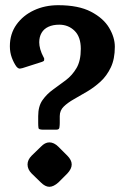

<svg xmlns="http://www.w3.org/2000/svg" viewBox="-20 -702 515 739"><path d="M67 -440Q57 -437 52.5 -438.5Q48 -440 43 -446Q33 -460 25.5 -480Q18 -500 18 -524Q18 -572 43.5 -607.5Q69 -643 111 -662.5Q153 -682 204 -682Q282 -682 330 -657Q378 -632 400 -595Q422 -558 422 -522Q422 -475 406.5 -442.5Q391 -410 367 -388Q343 -366 316 -350Q289 -334 265 -320.5Q241 -307 225.5 -292Q210 -277 210 -255Q210 -238 210 -229Q210 -220 209 -214Q209 -203 198 -203H143Q138 -203 133 -204.5Q128 -206 128 -211Q127 -217 127 -229Q127 -241 127 -255Q127 -293 143.5 -316.5Q160 -340 184.5 -357.5Q209 -375 233.5 -393.5Q258 -412 274.5 -440Q291 -468 291 -514Q291 -560 267 -583.5Q243 -607 208 -607Q184 -607 166.5 -599Q149 -591 140 -575.5Q131 -560 131 -539Q131 -527 135 -512.5Q139 -498 148 -481Q150 -479 150 -476.5Q150 -474 150 -472Q150 -468 148 -467Q146 -466 142 -464ZM137 -137Q153 -154 170 -154Q188 -154 205 -137L239 -103Q256 -86 256 -69Q256 -52 239 -34L205 0Q186 17 170 17Q154 17 137 0L102 -34Q86 -50 86 -69Q86 -87 102 -103Z"/></svg>

Font: Young Serif Light
Style: Regular
Weight: 300
Designer: Bastien Sozeau
Foundry: NBR — Bastien Sozeau
Version: Version 5.001